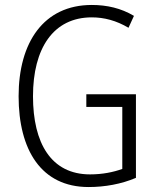

<svg xmlns="http://www.w3.org/2000/svg" viewBox="-20 -744 630 774"><path d="M328 -364V-313H473V-63C437 -50 393 -41 343 -41C186 -41 113 -167 113 -356C113 -549 195 -674 350 -674C400 -674 449 -661 498 -632L520 -680C468 -711 411 -724 350 -724C156 -724 55 -573 55 -356C55 -140 146 10 337 10C403 10 469 -2 528 -27V-364Z"/></svg>

Font: Noto Sans Arabic Cond Light
Style: Regular
Weight: 300
Width: 3
Designer: Monotype Design Team, Nadine Chahine, Nizar Qandah and Khaled Hosny
Foundry: Monotype Imaging Inc.
Version: Version 2.012